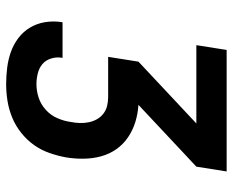

<svg xmlns="http://www.w3.org/2000/svg" viewBox="-88 -688 775 640"><g transform="rotate(90 300.0 -367.5)"><path d="M260 0Q232 0 204.5 -3.5Q177 -7 152 -16Q127 -25 106 -41Q85 -57 71.5 -79.5Q58 -102 53.5 -129Q49 -156 53 -184Q53 -185 53.5 -186Q54 -187 54 -188H173Q173 -188 172.5 -187.5Q172 -187 172 -186Q169 -168 174.5 -150Q180 -132 193 -121Q206 -110 224 -105.5Q242 -101 260 -101Q283 -101 305.5 -108.5Q328 -116 346 -132.5Q364 -149 373.5 -171Q383 -193 386 -215Q389 -230 389.5 -245.5Q390 -261 387 -275.5Q384 -290 377 -302.5Q370 -315 358.5 -324Q347 -333 332.5 -336.5Q318 -340 303 -340H169L185 -441L391 -634H130L146 -735H551L535 -634L329 -441Q359 -439 386.5 -430.5Q414 -422 437.5 -406Q461 -390 477 -367Q493 -344 500.5 -316.5Q508 -289 508.5 -259Q509 -229 504 -199Q499 -172 489.5 -144.5Q480 -117 463 -93Q446 -69 422 -50Q398 -31 371 -20Q344 -9 316 -4.5Q288 0 260 0Z"/></g></svg>

Font: Iosevka Curly Extended Oblique
Style: Bold
Weight: 700
Width: 7
Italic angle: -9°
Monospace: yes
Designer: Belleve Invis
Foundry: Belleve Invis
Version: Version 11.1.0; ttfautohint (v1.8.3)